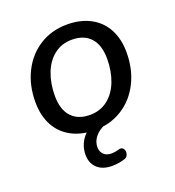

<svg xmlns="http://www.w3.org/2000/svg" viewBox="-127 -597 815 892"><g transform="rotate(-20 281.0 -151.0)"><path d="M42.2 -206.9Q42.2 -290.3 75.4 -356.2Q108.6 -422 167.8 -459.2Q227 -496.4 303 -496.4Q369.5 -496.4 418.6 -470.1Q467.6 -443.9 493.6 -395Q519.6 -346.1 519.6 -280.2Q519.6 -196.9 486.4 -131Q453.2 -65.1 394 -27.9Q334.8 9.3 258.8 9.3Q192.3 9.3 143.3 -17Q94.2 -43.3 68.2 -92.1Q42.2 -141 42.2 -206.9ZM424.6 -283.5Q424.6 -351.1 392.1 -386.7Q359.6 -422.3 300.4 -422.3Q249.7 -422.3 212.7 -393.6Q175.7 -365 156.5 -315.1Q137.2 -265.2 137.2 -203.6Q137.2 -136 169.7 -100.4Q202.2 -64.8 261.4 -64.8Q312.1 -64.8 349.1 -93.5Q386.1 -122.2 405.3 -172Q424.6 -221.9 424.6 -283.5ZM177.4 103Q177.4 56.9 205.5 20.7Q233.6 -15.4 285.3 -37.9L313.3 0Q278.7 14.1 260 37.2Q241.4 60.2 241.4 87.7Q241.4 110.6 255.4 124.2Q269.4 137.7 293.9 137.7Q311.3 137.7 329.8 132Q346.4 126.7 354.1 137.5Q361.8 148.2 358.4 162.9Q355 177.6 342.4 182.5Q328.2 187.5 310.8 190.3Q293.4 193.1 277.6 193.1Q229.4 193.1 203.4 168.2Q177.4 143.3 177.4 103Z"/></g></svg>

Font: SN Pro Thin
Style: Italic
Weight: 200
Italic angle: -9°
Designer: Tobias Whetton
Foundry: Supernotes
Version: Version 1.003;Glyphs 3.3 (3324)